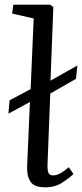

<svg xmlns="http://www.w3.org/2000/svg" viewBox="-20 -787 351 821"><path d="M173 14Q125 14 109.5 -11.5Q94 -37 96 -77L108 -351L16 -301L21 -358L111 -406L124 -708L32 -729L37 -767H194L208 -757L196 -442L311 -507L305 -450L195 -387L183 -79Q183 -57 187.5 -47Q192 -37 208 -37Q234 -37 274 -72L294 -43Q278 -27 247 -6.5Q216 14 173 14Z"/></svg>

Font: Literata 36pt
Style: Italic
Weight: 400
Italic angle: -2°
Designer: Latin by Veronika Burian and Jose Scaglione. Greek by Irene Vlachou. Cyrillic by Vera Evstafieva
Foundry: TypeTogether
Version: Version 3.002